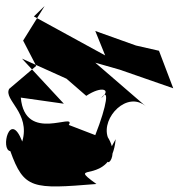

<svg xmlns="http://www.w3.org/2000/svg" viewBox="-20 -580 615 660"><g transform="rotate(90 288.0 -249.5)"><path d="M197 -353 261 -537 132 -488 114 -409 64 -269 148 -303 14 -58 -22 -95 97 -21 184 -66 263 27C301 47 345 -47 444 -18C333 25 473 58 477 23C608 -24 608 -53 590 -273C509 -160 603 -325 436 -339C566 -264 515 -366 429 -312C361 -289 267 -380 324 -444L173 -269ZM387 -178C341 -206 452 -27 293 -13L314 -161L159 -17L228 -170L287 -238C251 -292 265 -326 295 -289C256 -318 318 -310 422 -269Z"/></g></svg>

Font: Asimov Silicon
Style: Regular
Weight: 400
Designer: Google
Version: Version 2.000980; 2014